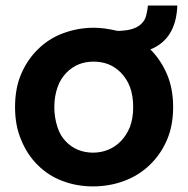

<svg xmlns="http://www.w3.org/2000/svg" viewBox="-20 -663 678 692"><path d="M604 -276.9Q604 -210.4 582 -159.2Q559.6 -106.9 520 -68.8Q480.5 -30.8 428.2 -11.2Q375 8.8 314.9 8.8Q255.9 8.8 204.1 -11.2Q154.3 -29.8 115.2 -68.8Q77.1 -106.9 56.2 -159.2Q34.2 -210.4 34.2 -276.9Q34.2 -344.7 56.2 -396Q79.1 -449.2 117.2 -485.8Q154.8 -523.4 207 -543Q260.3 -563 318.8 -563Q355.5 -563 402.8 -551.8H411.1Q442.9 -553.2 460.9 -560.1Q481 -567.4 491.2 -579.1Q502.4 -590.3 506.8 -606.9Q511.7 -626.5 513.2 -643.1H619.1Q614.7 -522 522 -484.9Q559.6 -447.3 582 -395Q604 -343.8 604 -276.9ZM175.8 -276.9Q175.8 -239.7 187 -205.1Q197.3 -173.3 216.8 -153.8Q235.8 -133.3 261.2 -123Q287.1 -112.8 314.9 -112.8Q343.8 -112.8 369.1 -123Q396.5 -134.3 415 -153.8Q435.1 -173.8 448.2 -205.1Q460 -236.3 460 -276.9Q460 -318.4 448.2 -350.1Q437.5 -377.9 416 -400.9Q395.5 -421.4 371.1 -431.2Q346.7 -440.9 316.9 -440.9Q288.6 -440.9 264.2 -431.2Q239.7 -421.4 219.2 -400.9Q197.3 -377.4 188 -350.1Q175.8 -317.4 175.8 -276.9Z"/></svg>

Font: PoppinsZ SemiBold
Style: Regular
Weight: 600
Designer: Ninad Kale (Devanagari), Jonny Pinhorn (Latin)
Foundry: Indian Type Foundry
Version: Version 3.002;FEAKit 1.0